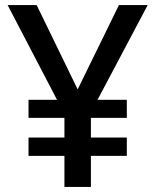

<svg xmlns="http://www.w3.org/2000/svg" viewBox="-20 -734 612 754"><path d="M285 -383 447 -714H560L363 -342H478V-271H337V-194H478V-122H337V0H233V-122H92V-194H233V-271H92V-342H204L10 -714H124Z"/></svg>

Font: Noto Sans Javanese Medium
Style: Regular
Weight: 500
Version: Version 2.004